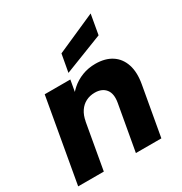

<svg xmlns="http://www.w3.org/2000/svg" viewBox="-190 -970 1053 1110"><g transform="rotate(-30 337.0 -415.0)"><path d="M10.8 0 109.4 -557.9H280.5L181.9 0ZM396 0 450 -303.2Q460.3 -360.8 436.2 -391.1Q412.1 -421.4 363.8 -421.4Q331.3 -421.4 304.7 -407.8Q278.2 -394.2 260.5 -367.9Q242.7 -341.6 235.9 -303.2L238.4 -442Q257.4 -476.3 288.8 -504.2Q320.2 -532.2 361.4 -548.2Q402.5 -564.2 450.2 -564.2Q515.2 -564.2 558.8 -535.9Q602.4 -507.5 620 -454.2Q637.6 -400.9 624.1 -326.1L566.1 0ZM311.5 -714.2 573 -829.8 549.6 -697.4 290.1 -596.3Z"/></g></svg>

Font: Poppins Variable
Style: Italic
Weight: 100
Italic angle: -10°
Designer: Jonny Pinhorn
Foundry: Indian Type Foundry
Version: Version 6.000